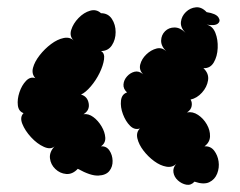

<svg xmlns="http://www.w3.org/2000/svg" viewBox="-20 -617 672 538"><path d="M525 -108Q515 -97 502 -99.5Q489 -102 478.5 -111.5Q468 -121 466 -134Q464 -147 474 -158Q463 -147 446 -150Q429 -153 412 -165.5Q395 -178 382 -195Q369 -212 365 -229Q361 -246 372 -257Q357 -252 344.5 -264.5Q332 -277 324.5 -297Q317 -317 319 -335Q321 -353 336 -358Q325 -368 326 -380.5Q327 -393 336 -403Q345 -413 357 -416Q369 -419 381 -409Q369 -421 373 -436.5Q377 -452 390 -464.5Q403 -477 418.5 -481Q434 -485 446 -473Q431 -488 431.5 -503.5Q432 -519 442.5 -529.5Q453 -540 469 -540Q485 -540 500 -525Q485 -540 487 -556Q489 -572 501 -583.5Q513 -595 529 -596.5Q545 -598 559 -583Q585 -579 592 -568.5Q599 -558 590.5 -551Q582 -544 559 -548Q576 -544 583.5 -525Q591 -506 590 -482.5Q589 -459 579 -442Q569 -425 550 -426Q566 -411 563 -392Q560 -373 546 -357.5Q532 -342 514 -338Q519 -330 517 -319.5Q515 -309 504 -302Q520 -305 535 -295Q550 -285 559.5 -268.5Q569 -252 568.5 -235Q568 -218 553 -207Q570 -208 580 -195Q590 -182 592.5 -164.5Q595 -147 588.5 -130.5Q582 -114 566.5 -106.5Q551 -99 525 -108ZM198 -144Q183 -128 165.5 -129.5Q148 -131 135 -143.5Q122 -156 120 -173.5Q118 -191 133 -207Q122 -197 103 -205.5Q84 -214 67 -232.5Q50 -251 42.5 -270Q35 -289 46 -300Q32 -305 30 -322Q28 -339 34.5 -358.5Q41 -378 53 -390.5Q65 -403 79 -398Q68 -410 72.5 -427Q77 -444 91 -462Q105 -480 123 -493.5Q141 -507 158.5 -510.5Q176 -514 187 -503Q174 -515 179.5 -533Q185 -551 200 -566.5Q215 -582 232.5 -587Q250 -592 263 -580Q283 -580 293.5 -564Q304 -548 304 -527Q304 -506 293.5 -490Q283 -474 263 -474Q274 -468 271.5 -450.5Q269 -433 259 -412.5Q249 -392 234.5 -375Q220 -358 207 -352Q225 -347 228.5 -327.5Q232 -308 214 -297Q228 -299 241.5 -289Q255 -279 264.5 -263Q274 -247 275 -231.5Q276 -216 263 -207Q278 -208 286.5 -195.5Q295 -183 295.5 -166.5Q296 -150 286.5 -138Q277 -126 255.5 -125Q234 -124 198 -144Z"/></svg>

Font: Rubik Bubbles
Style: Regular
Weight: 400
Designer: Hubert and Fischer, NaN
Foundry: Hubert and Fischer, NaN
Version: Version 2.200